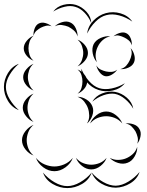

<svg xmlns="http://www.w3.org/2000/svg" viewBox="-101 -819 747 978"><path d="M170 -760Q189 -786 222.5 -794.5Q256 -803 286 -794Q317 -784 340 -758.5Q363 -733 364 -701Q352 -731 330 -754Q308 -777 283 -784Q259 -792 228 -784.5Q197 -777 170 -760ZM178 -685Q192 -699 215 -706Q238 -713 256 -705Q275 -697 285 -675Q295 -653 294 -633Q289 -652 275 -664Q261 -676 247 -683Q232 -689 214 -691.5Q196 -694 178 -685ZM70 -637Q68 -653 75 -672.5Q82 -692 96 -699Q111 -707 130.5 -701.5Q150 -696 162 -685Q147 -691 133 -687.5Q119 -684 107 -678Q96 -672 85 -662.5Q74 -653 70 -637ZM70 -510Q51 -516 35.5 -534.5Q20 -553 20 -573Q20 -593 35.5 -611.5Q51 -630 70 -637Q55 -624 49.5 -606.5Q44 -589 44 -573Q44 -557 49.5 -539.5Q55 -522 70 -510ZM294 -617Q314 -610 330.5 -590.5Q347 -571 347 -549Q347 -528 330.5 -508.5Q314 -489 294 -481Q310 -495 316.5 -513.5Q323 -532 323 -549Q323 -566 316.5 -584.5Q310 -603 294 -617ZM70 -358Q50 -365 33.5 -384.5Q17 -404 17 -426Q17 -447 33.5 -466.5Q50 -486 70 -494Q54 -480 47.5 -461.5Q41 -443 41 -426Q41 -409 47.5 -390.5Q54 -372 70 -358ZM-5 -258Q-40 -271 -60.5 -305Q-81 -339 -81 -376Q-81 -413 -60.5 -447Q-40 -481 -5 -494Q-33 -470 -52 -438Q-71 -406 -71 -376Q-71 -346 -52 -314Q-33 -282 -5 -258ZM294 -465Q312 -459 327.5 -441Q343 -423 343 -404Q343 -384 327.5 -366Q312 -348 294 -342Q309 -354 314 -371Q319 -388 319 -404Q319 -419 314 -436Q309 -453 294 -465ZM369 -301Q386 -330 419 -343Q452 -356 485 -351Q518 -345 545 -321.5Q572 -298 578 -265Q561 -294 535.5 -315Q510 -336 484 -341Q457 -345 426 -334Q395 -323 369 -301ZM70 -198Q49 -206 32 -227Q15 -248 15 -270Q15 -293 32 -313.5Q49 -334 70 -342Q53 -327 46 -307.5Q39 -288 39 -270Q39 -252 46 -232.5Q53 -213 70 -198ZM294 -326Q317 -326 339.5 -312Q362 -298 370 -276Q378 -255 369 -229.5Q360 -204 342 -190Q354 -210 353.5 -230.5Q353 -251 347 -268Q341 -285 328 -301.5Q315 -318 294 -326ZM358 -190Q367 -214 390.5 -232.5Q414 -251 440 -251Q466 -251 489.5 -232.5Q513 -214 522 -190Q505 -210 483 -218.5Q461 -227 440 -227Q419 -227 397 -218.5Q375 -210 358 -190ZM538 -190Q557 -193 578.5 -186Q600 -179 609 -162Q619 -146 614.5 -123.5Q610 -101 598 -87Q604 -104 600 -120.5Q596 -137 589 -150Q581 -163 569 -175Q557 -187 538 -190ZM70 -27Q47 -35 29 -57.5Q11 -80 11 -105Q11 -129 29 -151.5Q47 -174 70 -183Q51 -167 43 -145.5Q35 -124 35 -105Q35 -85 43 -64Q51 -43 70 -27ZM598 -71Q599 -47 585 -22.5Q571 2 549 10Q527 19 500.5 11Q474 3 458 -15Q479 -4 501 -4.5Q523 -5 540 -12Q558 -19 574.5 -33.5Q591 -48 598 -71ZM270 -15Q260 13 233 33Q206 53 176 53Q146 53 119 33Q92 13 82 -15Q101 8 126.5 18.5Q152 29 176 29Q200 29 225.5 18.5Q251 8 270 -15ZM442 -15Q434 8 411.5 26Q389 44 364 44Q339 44 316.5 26Q294 8 286 -15Q302 4 323 12Q344 20 364 20Q384 20 405 12Q426 4 442 -15ZM610 57Q598 93 563 114.5Q528 136 489 137Q451 137 415.5 116.5Q380 96 366 60Q391 89 424.5 108Q458 127 489 127Q520 126 553 106Q586 86 610 57ZM366 60Q353 97 317 118Q281 139 242 139Q203 139 167 118Q131 97 118 60Q143 90 177 109.5Q211 129 242 129Q273 129 307 109.5Q341 90 366 60ZM343 -648Q347 -685 374.5 -713.5Q402 -742 438 -752Q475 -762 513 -751Q551 -740 573 -709Q542 -731 506 -740.5Q470 -750 441 -742Q412 -735 385.5 -708.5Q359 -682 343 -648ZM477 -634Q489 -645 508.5 -651Q528 -657 542 -650Q557 -643 564.5 -624Q572 -605 570 -588Q566 -604 554.5 -613.5Q543 -623 532 -628Q520 -634 506 -637.5Q492 -641 477 -634ZM393 -502Q377 -519 371.5 -546Q366 -573 376 -594Q387 -615 412.5 -626Q438 -637 461 -634Q438 -629 422 -614.5Q406 -600 398 -583Q389 -566 386.5 -544.5Q384 -523 393 -502ZM564 -574Q577 -561 583 -539Q589 -517 581 -500Q573 -483 552 -474Q531 -465 512 -467Q531 -472 542 -484.5Q553 -497 559 -510Q566 -524 569 -540.5Q572 -557 564 -574ZM496 -464Q487 -450 469 -439Q451 -428 434 -431Q418 -435 405.5 -452Q393 -469 390 -486Q398 -471 412 -464.5Q426 -458 439 -455Q453 -452 468 -453Q483 -454 496 -464ZM535 -395Q513 -367 474 -358Q435 -349 400 -361Q366 -372 340 -402Q314 -432 313 -469Q327 -435 351.5 -407Q376 -379 404 -370Q432 -361 468 -368.5Q504 -376 535 -395Z"/></svg>

Font: Rubik Puddles
Style: Regular
Weight: 400
Designer: Hubert and Fischer, NaN
Foundry: Hubert and Fischer, NaN
Version: Version 2.200